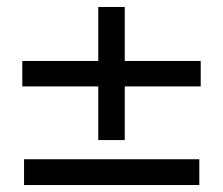

<svg xmlns="http://www.w3.org/2000/svg" viewBox="-20 -531 640 551"><path d="M262 -129V-283H44V-356H262V-511H338V-356H556V-283H338V-129ZM49 0V-74H552V0Z"/></svg>

Font: Chivo Mono Light
Style: Regular
Weight: 300
Monospace: yes
Designer: Hector Gatti
Foundry: Omnibus-Type
Version: Version 1.008